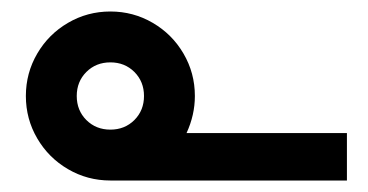

<svg xmlns="http://www.w3.org/2000/svg" viewBox="-20 -313 640 334"><path d="M25 -146Q25 -186 44.8 -219.8Q64.5 -253.5 98.2 -273.2Q132 -293 172 -293Q212 -293 245.8 -273.2Q279.5 -253.5 299.2 -219.8Q319 -186 319 -146Q319 -113 304.5 -81.5H583.5V1H174H172Q132 1 98.2 -18.8Q64.5 -38.5 44.8 -72.2Q25 -106 25 -146ZM172 -87.5Q197 -87.5 213.8 -104.2Q230.5 -121 230.5 -146Q230.5 -171 213.8 -187.8Q197 -204.5 172 -204.5Q147 -204.5 130.2 -187.8Q113.5 -171 113.5 -146Q113.5 -121 130.2 -104.2Q147 -87.5 172 -87.5Z"/></svg>

Font: JuliaMono BoldItalic
Style: Regular
Weight: 700
Italic angle: -9°
Monospace: yes
Designer: cormullion
Foundry: corm
Version: Version 0.049; ttfautohint (v1.8.4)